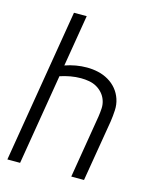

<svg xmlns="http://www.w3.org/2000/svg" viewBox="-111 -812 722 888"><g transform="rotate(15 250.0 -367.5)"><path d="M10 0 132 -735H193L152 -488Q178 -497 204 -501.5Q230 -506 256 -506Q284 -506 310.5 -500Q337 -494 360 -480.5Q383 -467 399.5 -447Q416 -427 424.5 -401.5Q433 -376 431.5 -348Q430 -320 426 -293L377 0H316L366 -302Q369 -322 370 -341.5Q371 -361 364.5 -379.5Q358 -398 345.5 -412Q333 -426 317 -435Q301 -444 281.5 -447.5Q262 -451 242 -451Q217 -451 192 -446.5Q167 -442 143 -434L71 0Z"/></g></svg>

Font: Iosevka Curly Light Oblique
Style: Regular
Weight: 300
Italic angle: -9°
Monospace: yes
Designer: Belleve Invis
Foundry: Belleve Invis
Version: Version 11.1.0; ttfautohint (v1.8.3)